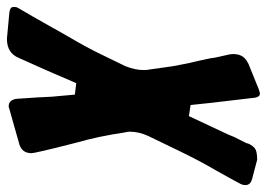

<svg xmlns="http://www.w3.org/2000/svg" viewBox="-206 -640 770 554"><g transform="rotate(90 179.0 -363.0)"><path d="M319 -34 213 -4Q211 -3 209 -3Q190 -3 187 -27L185 -58Q183 -82 181 -128Q176 -182 175 -194L142 -198Q137 -187 127 -163.5Q117 -140 114 -133Q111 -126 104.5 -111.5Q98 -97 95 -90Q94 -88 84 -65.5Q74 -43 69 -32Q55 2 14 2L-62 -5Q-78 -7 -78 -17Q-78 -27 -74 -32Q-55 -64 -19 -128Q-14 -137 -4.5 -154Q5 -171 7 -174Q40 -230 59 -270L93 -340Q104 -368 104 -391Q104 -403 103 -407V-406L93 -477Q92 -481 88 -503Q84 -525 81 -536Q79 -543 77.5 -551Q76 -559 73.5 -569.5Q71 -580 70 -586Q70 -589 68.5 -597Q67 -605 66 -609L59 -640Q58 -646 58 -652Q58 -682 85 -694H84L158 -724Q169 -728 172 -728Q184 -728 185 -704Q202 -563 205 -528L237 -523L290 -636Q297 -655 306 -671L315 -689Q315 -691 317 -695L316 -694Q324 -711 333.5 -715.5Q343 -720 363 -720L420 -705H419Q436 -701 436 -686Q436 -677 431 -669Q419 -646 393 -600Q366 -554 338 -496L294 -405Q282 -378 282 -353Q282 -346 284 -338V-339Q295 -263 314 -197Q319 -178 328.5 -139.5Q338 -101 342 -81V-82Q344 -70 344 -69Q344 -42 319 -34Z"/></g></svg>

Font: Bangerz Fix
Style: Regular
Weight: 400
Designer: vernon adams
Foundry: Vernon Adams
Version: Version 2.10;December 28, 2023;FontCreator 13.0.0.2683 64-bi